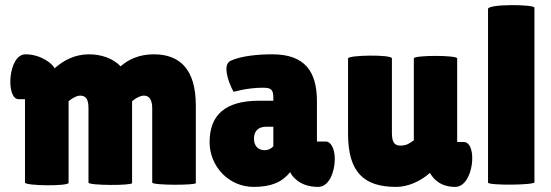

<svg xmlns="http://www.w3.org/2000/svg" viewBox="-20 -723 2161 753"><path d="M327 -7C327 5 498 5 498 -5V-326C503 -330 508 -334 513 -337C522 -342 533 -348 544 -348C566 -348 577 -331 577 -298V-7C577 4 748 4 748 -5V-309C748 -453 684 -510 583 -510C526 -510 484 -490 453 -463C422 -495 376 -510 329 -510C273 -510 229 -486 194 -455C186 -474 139 -510 80 -510C11 -510 2 -334 53 -334H78V-7C78 6 249 8 249 -6V-326C254 -330 259 -334 264 -337C273 -342 283 -348 294 -348C318 -348 327 -333 327 -298Z M1223 -168V-326C1223 -442 1176 -510 1048 -510C992 -510 928 -504 885 -485C872 -478 868 -467 868 -452C868 -433 875 -410 882 -393C886 -382 891 -372 896 -363L931 -371C952 -375 981 -379 1010 -379C1043 -379 1052 -373 1052 -338V-328H997C864 -328 802 -273 802 -165C802 -73 875 10 975 10C1044 10 1087 -9 1118 -48C1123 -37 1131 -27 1141 -19C1158 -4 1185 10 1228 10C1271 10 1293 -50 1293 -99C1293 -136 1280 -168 1257 -168ZM976 -179C976 -207 991 -226 1024 -226H1052V-149C1042 -139 1031 -134 1018 -134C995 -134 976 -148 976 -179Z M1773 -494C1773 -507 1603 -507 1603 -494V-173C1586 -161 1576 -152 1549 -152C1524 -152 1517 -171 1517 -202V-494C1517 -510 1345 -507 1345 -494V-199C1345 -47 1407 10 1534 10C1581 10 1630 -13 1665 -44L1666 -45C1677 -26 1703 10 1765 10C1839 10 1854 -166 1799 -166H1773Z M1894 -7C1894 5 2076 3 2076 -8V-693C2076 -706 1894 -708 1894 -688Z"/></svg>

Font: Lilita 2
Style: Regular
Weight: 400
Designer: Juan Montoreano
Foundry: Juan Montoreano
Version: Version 2.001